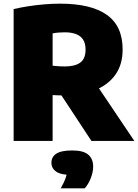

<svg xmlns="http://www.w3.org/2000/svg" viewBox="-20 -770 754 1049"><path d="M54.5 0V-720.5Q91.5 -729 134.2 -735.8Q177 -742.5 221.5 -746.2Q266 -750 308.5 -750Q477 -750 563.5 -689Q650 -628 650 -499.5Q650 -417 610 -361.2Q570 -305.5 498 -277Q426 -248.5 329.5 -248.5Q313.5 -248.5 298.5 -249.2Q283.5 -250 267.5 -250.5V0ZM479.5 0 257 -338H486.5L714 0ZM334.5 -407Q389.5 -407 418.5 -428Q447.5 -449 447.5 -499.5Q447.5 -532 434.5 -552.8Q421.5 -573.5 396 -583.5Q370.5 -593.5 333.5 -593.5Q315.5 -593.5 298.8 -592Q282 -590.5 267.5 -587.5V-411Q278.5 -410 289.5 -409Q300.5 -408 311.8 -407.5Q323 -407 334.5 -407ZM312 259Q332 223 339.8 198.8Q347.5 174.5 347.5 147L389 186H375Q313 186 287 167.8Q261 149.5 261 119Q261 87 288 69.5Q315 52 375 52Q435.5 52 462.2 75Q489 98 489 140Q489 170 476 203.2Q463 236.5 443 259Z"/></svg>

Font: Encode Sans SC Black
Style: Regular
Weight: 900
Version: Version 3.002